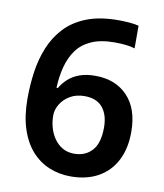

<svg xmlns="http://www.w3.org/2000/svg" viewBox="-83 -792 742 869"><g transform="rotate(10 288.5 -357.0)"><path d="M300 10Q247 10 201 -9Q155 -28 120.5 -66.5Q86 -105 66.5 -164.5Q47 -224 47 -304Q47 -365 55.5 -425.5Q64 -486 86 -540Q108 -594 147 -635.5Q186 -677 246 -700.5Q306 -724 392 -724Q413 -724 440.5 -722Q468 -720 485 -715V-611Q466 -617 443 -619.5Q420 -622 392 -622Q328 -622 285.5 -603Q243 -584 218.5 -550.5Q194 -517 182 -472Q170 -427 168 -374H174Q188 -398 209 -417Q230 -436 260.5 -447Q291 -458 332 -458Q425 -458 480.5 -400Q536 -342 536 -235Q536 -159 507.5 -104Q479 -49 426 -19.5Q373 10 300 10ZM298 -94Q349 -94 380 -128Q411 -162 411 -234Q411 -292 383.5 -325.5Q356 -359 300 -359Q262 -359 234 -342.5Q206 -326 190.5 -300.5Q175 -275 175 -248Q175 -220 182.5 -193Q190 -166 205.5 -143.5Q221 -121 244 -107.5Q267 -94 298 -94Z"/></g></svg>

Font: Noto Sans Symbols SemiBold
Style: Regular
Weight: 600
Version: Version 2.002